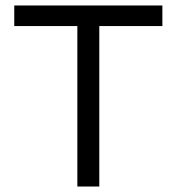

<svg xmlns="http://www.w3.org/2000/svg" viewBox="-20 -680 644 700"><path d="M572 -660V-585H342V0H262V-585H32V-660Z"/></svg>

Font: Work Sans
Style: Regular
Weight: 400
Designer: Wei Huang
Foundry: Wei Huang
Version: Version 1.032;PS 001.032;hotconv 1.0.70;makeotf.lib2.5.58329